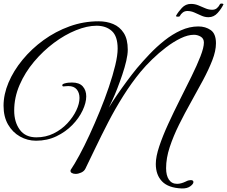

<svg xmlns="http://www.w3.org/2000/svg" viewBox="-23 -915 1279 1082"><path d="M1001 147Q926 144 890.5 107.5Q855 71 855 9Q855 -32 874.5 -90.5Q894 -149 925 -216.5Q956 -284 990.5 -352.5Q1025 -421 1056 -484Q1087 -547 1106.5 -597Q1126 -647 1126 -675Q1126 -698 1108 -708.5Q1090 -719 1070 -719Q1036 -719 995.5 -699.5Q955 -680 913.5 -648.5Q872 -617 834.5 -580.5Q797 -544 769 -510Q718 -448 672 -375Q626 -302 587 -226.5Q548 -151 515.5 -83Q483 -15 458 36Q451 50 434.5 57.5Q418 65 403 65Q390 65 381 59.5Q372 54 375 43Q396 12 424 -39.5Q452 -91 481.5 -155Q511 -219 539.5 -288.5Q568 -358 590.5 -424.5Q613 -491 626.5 -547Q640 -603 640 -641Q640 -711 607 -740.5Q574 -770 521 -770Q468 -770 405 -744.5Q342 -719 281 -673.5Q220 -628 169 -567.5Q118 -507 87.5 -436.5Q57 -366 57 -292Q57 -227 88.5 -184Q120 -141 182 -141Q235 -141 279.5 -163Q324 -185 356.5 -220Q389 -255 407 -293Q425 -331 425 -363Q425 -392 409.5 -411Q394 -430 362 -430Q352 -430 346 -429Q340 -428 335 -428Q328 -428 328 -435Q328 -439 332 -441Q336 -443 338 -444Q351 -448 362 -449Q373 -450 383 -450Q424 -450 443.5 -428Q463 -406 463 -372Q463 -336 442.5 -292.5Q422 -249 384.5 -210.5Q347 -172 295 -147Q243 -122 180 -122Q132 -122 90 -145.5Q48 -169 22.5 -213Q-3 -257 -3 -319Q-3 -383 25 -449.5Q53 -516 104 -578Q155 -640 222.5 -689Q290 -738 369 -766.5Q448 -795 533 -795Q578 -795 615 -779.5Q652 -764 674.5 -729Q697 -694 697 -635Q697 -608 688.5 -571.5Q680 -535 666.5 -495Q653 -455 638.5 -417.5Q624 -380 610.5 -351Q597 -322 590 -308Q608 -338 635 -377.5Q662 -417 692 -457.5Q722 -498 749 -531Q781 -569 820 -610Q859 -651 903.5 -686.5Q948 -722 996.5 -744Q1045 -766 1095 -766Q1135 -766 1164.5 -745.5Q1194 -725 1194 -671Q1194 -628 1173.5 -575.5Q1153 -523 1121 -463Q1089 -403 1053.5 -340Q1018 -277 986 -212.5Q954 -148 933.5 -86Q913 -24 913 33Q913 74 929 97.5Q945 121 975 121Q997 121 1024 108Q1033 103 1040.5 101.5Q1048 100 1052 100Q1067 100 1067 111Q1067 122 1049 135Q1031 148 1001 147ZM1236 -890Q1225 -866 1203.5 -842Q1182 -818 1152 -818Q1131 -818 1111.5 -827Q1092 -836 1072.5 -844.5Q1053 -853 1033 -853Q1018 -853 1007 -844.5Q996 -836 990 -824Q989 -821 981 -821Q967 -821 969 -826Q981 -848 1002 -870.5Q1023 -893 1053 -893Q1075 -893 1094.5 -885Q1114 -877 1133.5 -868.5Q1153 -860 1173 -860Q1189 -860 1199.5 -869Q1210 -878 1217 -892Q1219 -895 1225 -895Q1230 -895 1233.5 -893.5Q1237 -892 1236 -890Z"/></svg>

Font: Great Vibes
Style: Regular
Weight: 400
Designer: Robert E. Leuschke, Viktoriya Grabowska, Viviana Monsalve, Eben Sorkin
Foundry: Robert E. Leuschke
Version: Version 1.103; ttfautohint (v1.8.4.7-5d5b)